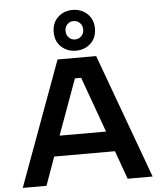

<svg xmlns="http://www.w3.org/2000/svg" viewBox="-62 -1023 899 1076"><g transform="rotate(-5 387.0 -484.5)"><path d="M278.9 -700H496.1L752.6 0H612L554.6 -159.7H212.8L155.4 0H21.9ZM514.5 -273.7 401.7 -586H366.7L253 -273.7ZM270.6 -854.1Q270.6 -906.2 304 -937.7Q337.3 -969.2 386.7 -969.2Q435.7 -969.2 469.3 -937.7Q502.8 -906.2 502.8 -854.4Q502.8 -802.6 469.3 -771.3Q435.7 -740 386.7 -740Q337.7 -740 304.2 -771.2Q270.6 -802.4 270.6 -854.1ZM436.7 -855.1Q436.7 -877.6 422.1 -892.1Q407.5 -906.6 386.7 -906.6Q365.8 -906.6 351.5 -892.1Q337.3 -877.6 337.3 -855.1Q337.3 -832.6 351.6 -817.9Q365.8 -803.2 386.8 -803.2Q407.7 -803.2 422.2 -817.8Q436.7 -832.4 436.7 -855.1Z"/></g></svg>

Font: AF Albert Sans Medium
Style: Regular
Weight: 500
Designer: Andreas Rasmussen
Foundry: a.Foundry
Version: Version 1.300;Glyphs 3.2 (3231)